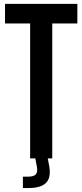

<svg xmlns="http://www.w3.org/2000/svg" viewBox="-20 -820 426 994"><path d="M136 0V-698.5H6V-800H380.5V-698.5H250.5V0ZM98.5 153.5V94.5H126.5Q154.5 94.5 165.2 82.8Q176 71 171 43.5L161.5 -7H226L235.5 43.5Q244.5 100.5 218 127Q191.5 153.5 127 153.5Z"/></svg>

Font: Big Shoulders Text Thin
Style: Bold
Weight: 700
Version: Version 2.002